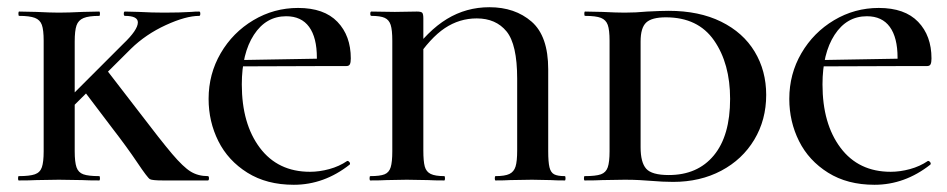

<svg xmlns="http://www.w3.org/2000/svg" viewBox="-20 -500 2623 532"><path d="M32 -12Q62 -12 76.5 -17Q91 -22 96 -36.5Q101 -51 101 -81V-387Q101 -417 96 -431Q91 -445 76.5 -450.5Q62 -456 33 -456Q31 -456 31 -462Q31 -468 33 -468L81 -467Q121 -465 143 -465Q169 -465 209 -467L255 -468Q257 -468 257 -462Q257 -456 255 -456Q226 -456 211.5 -450Q197 -444 192 -429.5Q187 -415 187 -385V-81Q187 -51 192 -36.5Q197 -22 211 -17Q225 -12 255 -12Q257 -12 257 -6Q257 0 255 0Q225 0 208 -1L143 -2L81 -1Q63 0 32 0Q30 0 30 -6Q30 -12 32 -12ZM291 -145 213 -248 275 -307 359 -198Q426 -110 457 -73.5Q488 -37 508.5 -24.5Q529 -12 556 -12Q559 -12 559 -6Q559 0 556 0H432Q402 0 395.5 -3.5Q389 -7 360.5 -49.5Q332 -92 291 -145ZM362 -438Q362 -456 326 -456Q323 -456 323 -462Q323 -468 326 -468L365 -467Q401 -465 435 -465Q478 -465 510 -467Q519 -468 532 -468Q535 -468 535 -462Q535 -456 532 -456Q495 -456 439.5 -430.5Q384 -405 343 -365L158 -181L128 -185L321 -378Q362 -417 362 -438Z M558 -226Q558 -295 591.5 -352.5Q625 -410 682 -444Q739 -478 806 -478Q878 -478 915 -439.5Q952 -401 952 -338Q952 -327 949.5 -322Q947 -317 940 -317H857Q858 -325 858 -340Q858 -396 836.5 -425.5Q815 -455 773 -455Q717 -455 683.5 -403.5Q650 -352 650 -266Q650 -157 700 -90.5Q750 -24 839 -24Q865 -24 892.5 -31.5Q920 -39 942 -54H943Q946 -54 948.5 -50.5Q951 -47 949 -44Q878 12 794 12Q719 12 665.5 -21.5Q612 -55 585 -109Q558 -163 558 -226ZM609 -333 895 -338V-317L610 -316Z M1211 -12Q1213 -12 1213 -6Q1213 0 1211 0Q1183 0 1166 -1L1107 -2L1051 -1Q1035 0 1006 0Q1004 0 1004 -6Q1004 -12 1006 -12Q1033 -12 1045.5 -17Q1058 -22 1062.5 -36.5Q1067 -51 1067 -81V-387Q1067 -417 1062.5 -431Q1058 -445 1046 -450.5Q1034 -456 1009 -456Q1006 -456 1006 -462Q1006 -468 1009 -468L1074 -467L1135 -468Q1147 -468 1150 -464.5Q1153 -461 1153 -449V-83Q1153 -53 1157 -38.5Q1161 -24 1173.5 -18Q1186 -12 1211 -12ZM1336 -480Q1407 -480 1453 -440Q1499 -400 1499 -308V-81Q1499 -51 1502.5 -36.5Q1506 -22 1515.5 -17Q1525 -12 1545 -12Q1547 -12 1547 -6Q1547 0 1545 0Q1520 0 1506 -1L1454 -2L1393 -1Q1378 0 1353 0Q1351 0 1351 -6Q1351 -12 1353 -12Q1379 -12 1391.5 -18Q1404 -24 1408.5 -38.5Q1413 -53 1413 -83V-282Q1413 -377 1383.5 -413Q1354 -449 1301 -449Q1253 -449 1212.5 -422Q1172 -395 1131 -333L1116 -346Q1165 -415 1218.5 -447.5Q1272 -480 1336 -480Z M1782 1Q1770 0 1752 -1Q1734 -2 1711 -2L1649 -1Q1631 0 1600 0Q1598 0 1598 -6Q1598 -12 1600 -12Q1631 -12 1645 -17Q1659 -22 1664 -36.5Q1669 -51 1669 -81V-387Q1669 -417 1664 -431Q1659 -445 1645 -450.5Q1631 -456 1601 -456Q1599 -456 1599 -462Q1599 -468 1601 -468L1649 -467Q1689 -465 1711 -465Q1742 -465 1773 -468Q1813 -470 1833 -470Q1917 -470 1978 -440Q2039 -410 2071 -357Q2103 -304 2103 -237Q2103 -168 2070 -113Q2037 -58 1978.5 -27Q1920 4 1845 4Q1817 4 1782 1ZM2003 -226Q2003 -324 1958.5 -388Q1914 -452 1825 -452Q1786 -452 1770.5 -437.5Q1755 -423 1755 -385V-92Q1755 -50 1770.5 -32.5Q1786 -15 1833 -15Q1913 -15 1958 -69.5Q2003 -124 2003 -226Z M2167 -226Q2167 -295 2200.5 -352.5Q2234 -410 2291 -444Q2348 -478 2415 -478Q2487 -478 2524 -439.5Q2561 -401 2561 -338Q2561 -327 2558.5 -322Q2556 -317 2549 -317H2466Q2467 -325 2467 -340Q2467 -396 2445.5 -425.5Q2424 -455 2382 -455Q2326 -455 2292.5 -403.5Q2259 -352 2259 -266Q2259 -157 2309 -90.5Q2359 -24 2448 -24Q2474 -24 2501.5 -31.5Q2529 -39 2551 -54H2552Q2555 -54 2557.5 -50.5Q2560 -47 2558 -44Q2487 12 2403 12Q2328 12 2274.5 -21.5Q2221 -55 2194 -109Q2167 -163 2167 -226ZM2218 -333 2504 -338V-317L2219 -316Z"/></svg>

Font: Cormorant Unicase SemiBold
Style: Regular
Weight: 600
Designer: Christian Thalmann (Catharsis Fonts)
Foundry: Catharsis Fonts
Version: Version 4.000